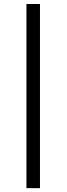

<svg xmlns="http://www.w3.org/2000/svg" viewBox="-20 -787 340 978"><path d="M114.7 -766.6H183.6V171.4H114.7Z"/></svg>

Font: Kantumruy
Style: Regular
Weight: 400
Foundry: Sovichet Tep
Version: Version 1.20 August 16, 2013